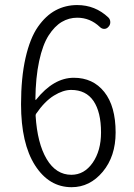

<svg xmlns="http://www.w3.org/2000/svg" viewBox="-20 -740 540 771"><path d="M266.6 -38.1Q318.4 -38.1 352.1 -86.4Q385.7 -134.8 385.7 -208Q385.7 -290 355.5 -334.5Q325.2 -378.9 265.6 -378.9Q233.4 -378.9 196.3 -356Q159.2 -333 125 -283.2Q123 -280.3 123 -275.4Q129.9 -164.1 167.5 -101.1Q205.1 -38.1 266.6 -38.1ZM415 -669.9Q422.9 -662.1 422.9 -650.9Q422.9 -639.6 415 -631.8Q408.2 -624 398.4 -624Q388.7 -624 380.9 -631.8Q341.8 -668.9 290 -668.9Q256.8 -668.9 228 -651.9Q199.2 -634.8 175.3 -597.7Q151.4 -560.5 137.2 -494.6Q123 -428.7 122.1 -340.8Q122.1 -338.9 123 -338.9Q124 -338.9 125 -339.8Q195.3 -427.7 276.4 -427.7Q353.5 -427.7 398.9 -370.6Q444.3 -313.5 444.3 -208Q444.3 -112.3 392.6 -50.3Q340.8 11.7 267.6 11.7Q176.8 11.7 120.6 -76.2Q64.5 -164.1 64.5 -321.3Q64.5 -427.7 82.5 -507.3Q100.6 -586.9 132.3 -632.3Q164.1 -677.7 203.6 -698.7Q243.2 -719.7 290 -719.7Q362.3 -719.7 415 -669.9Z"/></svg>

Font: Gen Jyuu Gothic L Monospace Light
Style: Regular
Weight: 300
Designer: [Source Han Sans]
Ryoko NISHIZUKA  (kana & ideographs); Paul D. Hunt (Latin, Greek & Cyrillic); Wenlong ZHANG  (bopomofo
Version: Version 1.002.20150607